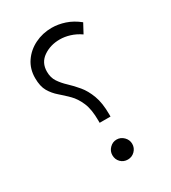

<svg xmlns="http://www.w3.org/2000/svg" viewBox="-164 -745 740 830"><g transform="rotate(-30 206.0 -330.0)"><path d="M55.7 -505.9Q55.7 -551.3 79.1 -585.7Q102.5 -620.1 141.4 -639.4Q180.2 -658.7 226.1 -658.7Q257.8 -658.7 291.3 -647.7Q324.7 -636.7 356.4 -611.3L331.5 -564.9Q306.6 -582 281 -589.8Q255.4 -597.7 231 -597.7Q184.1 -597.7 148.9 -573.5Q113.8 -549.3 113.8 -504.4Q113.8 -474.6 127.9 -453.4Q142.1 -432.1 163.3 -412.4Q184.6 -392.6 205.6 -367.4Q226.6 -342.3 240.7 -304.7Q254.9 -267.1 254.9 -210V-199.2H200.7V-210Q200.7 -266.6 186 -300.5Q171.4 -334.5 149.9 -356Q128.4 -377.4 106.7 -396Q85 -414.6 70.3 -439.5Q55.7 -464.4 55.7 -505.9ZM178.2 -50.3Q178.2 -70.3 192.9 -85.2Q207.5 -100.1 227.5 -100.1Q247.6 -100.1 262.5 -85.2Q277.3 -70.3 277.3 -50.3Q277.3 -29.8 262.7 -15.1Q248 -0.5 227.5 -0.5Q206.5 -0.5 192.4 -14.6Q178.2 -28.8 178.2 -50.3Z"/></g></svg>

Font: Vazirmatn UI ExtraLight
Style: Regular
Weight: 200
Designer: Saber Rastikerdar
Foundry: Saber Rastikerdar
Version: Version 33.003